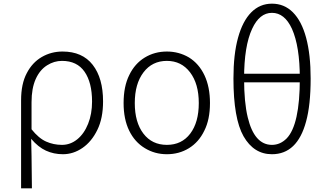

<svg xmlns="http://www.w3.org/2000/svg" viewBox="-20 -828 1785 1047"><path d="M126 -429Q156 -487 207.5 -517Q259 -547 321 -547Q429 -547 485.5 -474.5Q542 -402 542 -275Q542 -183 511 -120Q480 -56 430 -21.5Q380 13 323 13Q273 13 230.5 -6.5Q188 -26 150 -71L152 23L154 199H95V-281Q95 -371 126 -429ZM482 -274Q482 -378 441 -437Q400 -496 318 -496Q275 -496 237 -472Q197 -447 174.5 -396.5Q152 -346 152 -271V-123Q191 -74 231.5 -56Q272 -38 318 -38Q364 -38 401.5 -68.5Q439 -99 460.5 -153Q482 -207 482 -274Z M770 -20Q715 -53 684.5 -115.5Q654 -178 654 -266Q654 -357 685 -419Q715 -481 769 -514Q823 -547 890 -547Q955 -547 1010 -515Q1065 -481 1095 -417.5Q1125 -354 1125 -266Q1125 -176 1094 -115Q1064 -53 1010.5 -20Q957 13 890 13Q824 13 770 -20ZM1064 -266Q1064 -371 1016.5 -433.5Q969 -496 890 -496Q810 -496 762.5 -433.5Q715 -371 715 -266Q715 -161 762 -99.5Q809 -38 890 -38Q971 -38 1017.5 -99.5Q1064 -161 1064 -266Z M1308 -85Q1253 -182 1253 -400Q1253 -532 1278 -622Q1303 -713 1350 -760.5Q1397 -808 1463 -808Q1530 -808 1577 -761Q1625 -713 1649.5 -621.5Q1674 -530 1674 -400Q1674 -255 1649 -165Q1601 13 1463 13Q1364 13 1308 -85ZM1543 -73Q1615 -147 1615 -400Q1615 -575 1572 -671Q1532 -758 1463 -758Q1395 -758 1355 -671Q1311 -577 1311 -400Q1311 -270 1331 -188Q1367 -38 1463 -38Q1508 -38 1543 -73ZM1285 -426H1641V-379H1285Z"/></svg>

Font: Merged Yaku Han JP Light
Style: Regular
Weight: 300
Designer: Ryoko NISHIZUKA 西塚涼子 (kana, bopomofo & ideographs); Paul D. Hunt (Latin, Greek & Cyrillic); Sandoll Communications 산돌커뮤니
Foundry: Adobe
Version: Version 2.004